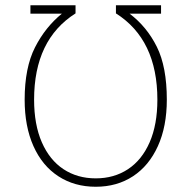

<svg xmlns="http://www.w3.org/2000/svg" viewBox="-20 -702 730 732"><path d="M74 -322Q74 -444 113.5 -521.5Q153 -599 216 -650H96V-682H268V-651Q110 -551 110 -322Q110 -227 139.5 -159.5Q169 -92 222 -57Q275 -22 345 -22Q415 -22 468 -57Q521 -92 550.5 -159.5Q580 -227 580 -322Q580 -551 422 -651V-682H594V-650H474Q540 -600 578 -523.5Q616 -447 616 -322Q616 -220 582 -145Q548 -70 487 -30Q426 10 345 10Q264 10 202.5 -30Q141 -70 107.5 -145Q74 -220 74 -322Z"/></svg>

Font: FiraGO UltraLight
Style: Regular
Weight: 200
Designer: bBox Type
Foundry: bBox Type GmbH
Version: Version 1.001